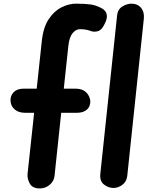

<svg xmlns="http://www.w3.org/2000/svg" viewBox="-20 -1024 830 1046"><path d="M196.5 2.5Q157 2.5 142.5 -23.5Q128 -49.5 130 -75.5L166 -409.5H117Q81 -409.5 59.8 -428Q38.5 -446.5 37.5 -474.5Q35.5 -502 54.2 -521.5Q73 -541 109 -541H180L208 -802.5Q216 -875.5 245.5 -919.8Q275 -964 315 -984Q355 -1004 394 -1004Q441.5 -1004 471.8 -1000Q502 -996 533 -979.5Q556.5 -967.5 561.2 -945.8Q566 -924 550 -893.5Q534.5 -860 513.5 -854.2Q492.5 -848.5 476 -854.5Q467 -858.5 451 -861.8Q435 -865 416 -865Q393 -865 375.2 -843Q357.5 -821 352.5 -775L327.5 -541H391.5Q428.5 -541 448.8 -521.5Q469 -502 472 -474.5Q473 -444.5 453.8 -427Q434.5 -409.5 399 -409.5H313.5L277 -65Q274 -37 250.8 -17.2Q227.5 2.5 196.5 2.5ZM598.5 0Q571 0 546.8 -18.5Q522.5 -37 526.5 -76.5L618 -940.5Q621.5 -973 646.2 -988.5Q671 -1004 697 -1004Q729.5 -1004 748.5 -981Q767.5 -958 763.5 -921L673.5 -67.5Q670 -34.5 646.8 -17.2Q623.5 0 598.5 0Z"/></svg>

Font: Edu NSW ACT Cursive
Style: Regular
Weight: 400
Designer: Tina and Corey Anderson, Eben Sorkin, Mirko Velimirovic
Foundry: Sorkin Type Co.
Version: Version 2.000